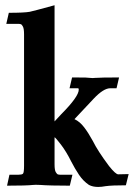

<svg xmlns="http://www.w3.org/2000/svg" viewBox="-20 -719 519 744"><path d="M360.4 5.4Q339.4 5.4 324.7 -2.4Q302.2 -17.6 286.1 -41.7Q270 -65.9 255.9 -93.3Q236.8 -131.8 215.8 -159.2Q194.8 -186.5 191.4 -187V-82.5Q191.4 -60.1 196 -52.2Q200.7 -44.4 204.3 -43.2Q208 -42 212.9 -42H260.7L250.5 0.5Q173.3 0.5 135.3 -2.4Q128.4 -2.9 118.7 -2.9Q113.3 -2.9 108.4 -2.4Q82 0.5 7.3 0.5L16.6 -42H52.2Q64.5 -42 68.8 -45.7Q73.2 -49.3 73.2 -76.7V-585.9Q73.2 -607.9 68.8 -616Q64.5 -624 60.8 -625.2Q57.1 -626.5 52.2 -626.5H4.4L14.2 -669.4Q73.2 -669.4 95.2 -673.3Q107.9 -675.8 191.4 -698.7V-248.5L216.8 -275.9Q285.2 -344.7 285.2 -371.6Q285.2 -377 282.2 -377H249.5L259.3 -418.9Q299.3 -418.9 311.3 -418.5Q323.2 -418 328.6 -417.2Q334 -416.5 339.8 -416.5Q342.3 -416.5 344.7 -417Q370.6 -418.9 441.4 -418.9L431.6 -377H407.2Q381.3 -377 343.3 -336.9L268.6 -257.3Q289.6 -247.6 306.4 -225.3Q323.2 -203.1 339.4 -173.3Q358.9 -133.8 402.8 -75.2Q428.2 -43.5 438 -43.5L478.5 -44.4L467.8 -1Q413.1 -1 389.2 2.4Q373.5 5.4 360.4 5.4Z"/></svg>

Font: Quaaykop
Style: Bold
Weight: 700
Designer: Tup Wanders
Foundry: Free font, DO NOT SELL
Version: Version 1.00;July 31, 2023;FontCreator 11.5.0.2430 64-bit